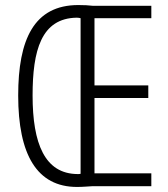

<svg xmlns="http://www.w3.org/2000/svg" viewBox="-20 -737 665 760"><path d="M290 -717C114 -717 52 -580 52 -359C52 -125 126 3 285 3C308 3 327 1 346 0H579V-51H354V-349H567V-399H354V-665H579V-714H348C330 -716 315 -717 290 -717ZM284 -667C290 -667 295 -666 299 -665V-49C295 -48 292 -48 287 -48C157 -49 109 -169 109 -359C109 -537 143 -665 284 -667Z"/></svg>

Font: Noto Sans Kannada ExtraCondensed Light
Style: Regular
Weight: 300
Width: 2
Designer: Jelle Bosma - Monotype Design Team
Foundry: Monotype Imaging Inc.
Version: Version 2.005